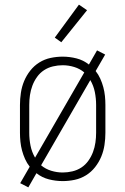

<svg xmlns="http://www.w3.org/2000/svg" viewBox="-20 -772 540 827"><path d="M102 35 67 17 108 -54Q96 -69 88 -87Q80 -105 75 -123.5Q70 -142 68 -161.5Q66 -181 66 -200V-320Q66 -346 70 -372.5Q74 -399 84 -423Q94 -447 110.5 -468Q127 -489 149.5 -503Q172 -517 198 -522.5Q224 -528 250 -528Q280 -528 309.5 -520.5Q339 -513 363 -494L398 -555L433 -537L392 -466Q404 -451 412 -433Q420 -415 425 -396.5Q430 -378 432 -358.5Q434 -339 434 -320V-200Q434 -174 430 -147.5Q426 -121 416 -97Q406 -73 389.5 -52Q373 -31 350.5 -17Q328 -3 302 2.5Q276 8 250 8Q220 8 190.5 0.5Q161 -7 137 -26ZM131 -93 343 -460Q324 -476 299.5 -483.5Q275 -491 250 -491Q229 -491 208 -486Q187 -481 169.5 -469.5Q152 -458 139.5 -440.5Q127 -423 119.5 -403Q112 -383 109 -362Q106 -341 106 -320V-200Q106 -172 111.5 -144.5Q117 -117 131 -93ZM250 -29Q271 -29 292 -34Q313 -39 330.5 -50.5Q348 -62 360.5 -79.5Q373 -97 380.5 -117Q388 -137 391 -158Q394 -179 394 -200V-320Q394 -348 388.5 -375.5Q383 -403 369 -427L157 -60Q176 -44 200.5 -36.5Q225 -29 250 -29ZM244 -590 216 -610 320 -752 355 -728Z"/></svg>

Font: Iosevka Curly Slab Extralight
Style: Regular
Weight: 200
Monospace: yes
Designer: Belleve Invis
Foundry: Belleve Invis
Version: Version 22.1.2; ttfautohint (v1.8.4)